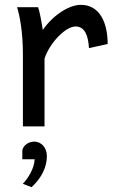

<svg xmlns="http://www.w3.org/2000/svg" viewBox="-20 -528 475 802"><path d="M166 0V-283.2C187.5 -349.6 254.4 -417.5 295.4 -417.5C334 -417.5 348.6 -379.9 351.6 -327.1L429.7 -344.2C429.7 -429.7 398.9 -507.8 317.4 -507.8C272.9 -507.8 206.1 -470.7 158.7 -402.8C155.3 -426.3 146.5 -477.5 139.2 -498H51.3C62 -464.4 75.7 -396 75.7 -300.3V0ZM73.2 137.2H124.5C124.5 173.8 96.2 218.8 75.2 239.7L111.8 253.9C154.8 214.4 175.8 168.9 175.8 124C175.8 87.9 151.9 63.5 123 63.5C101.6 63.5 77.6 77.1 73.2 100.1Z"/></svg>

Font: Andika
Style: Regular
Weight: 400
Designer: Victor Gaultney, Annie Olsen, Julie Remington, Don Collingsworth, Eric Hays
Foundry: SIL International
Version: Version 1.000